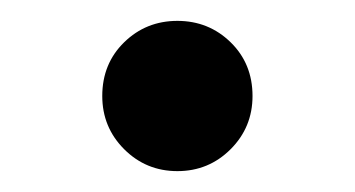

<svg xmlns="http://www.w3.org/2000/svg" viewBox="-20 -412 340 184"><path d="M150 -248Q120 -248 99 -269Q78 -290 78 -320Q78 -351 99 -371.5Q120 -392 150 -392Q180 -392 201 -371.5Q222 -351 222 -320Q222 -290 201 -269Q180 -248 150 -248Z"/></svg>

Font: Golos UI VF
Style: Regular
Weight: 400
Designer: A.Korolkova, Vitaly Kuzmin
Foundry: ParaType Ltd
Version: Version 2.000